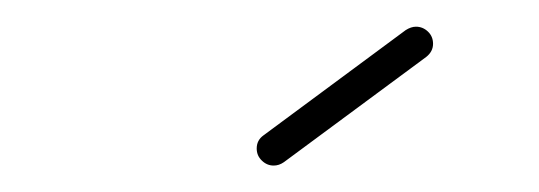

<svg xmlns="http://www.w3.org/2000/svg" viewBox="-20 -704 410 146"><path d="M188.1 -578.1Q183 -578.1 179.1 -581.9Q175.2 -585.6 175.2 -591.1Q175.2 -597.4 180.4 -601.1L288.5 -681.1Q292.6 -683.7 296.3 -683.7Q301.5 -683.7 305.4 -680Q309.3 -676.3 309.3 -670.7Q309.3 -664.8 304.1 -660.7L195.9 -580.7Q192.2 -578.1 188.1 -578.1Z"/></svg>

Font: 26F Galaxy Sans Ultra Light
Style: Regular
Weight: 200
Designer: C₂₉H₂₅N₃O₅
Version: Version 1.100